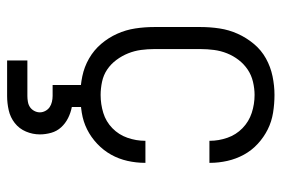

<svg xmlns="http://www.w3.org/2000/svg" viewBox="-146 -432 792 540"><g transform="rotate(90 250.0 -162.0)"><path d="M247 8Q272 8 297 4Q322 0 344 -11Q366 -22 384.5 -39.5Q403 -57 415 -78.5Q427 -100 432.5 -124.5Q438 -149 438 -174Q438 -174 438 -174.5Q438 -175 438 -175H376Q376 -175 376 -175Q376 -175 376 -174Q376 -149 367.5 -124.5Q359 -100 340.5 -82Q322 -64 297.5 -56.5Q273 -49 247 -49Q229 -49 210 -53Q191 -57 175.5 -67.5Q160 -78 148.5 -93.5Q137 -109 130 -126.5Q123 -144 120.5 -162.5Q118 -181 118 -200V-330Q118 -349 120.5 -368Q123 -387 130 -404.5Q137 -422 148.5 -437Q160 -452 175.5 -462.5Q191 -473 210 -477.5Q229 -482 247 -482Q273 -482 297.5 -474Q322 -466 340.5 -448Q359 -430 367.5 -405.5Q376 -381 376 -356Q376 -356 376 -355.5Q376 -355 376 -355H438Q438 -355 438 -355.5Q438 -356 438 -357Q438 -381 432.5 -405.5Q427 -430 415 -452Q403 -474 384.5 -491Q366 -508 344 -519Q322 -530 297 -534Q272 -538 247 -538Q221 -538 194.5 -532.5Q168 -527 144.5 -514Q121 -501 103.5 -480Q86 -459 75 -434.5Q64 -410 60 -383.5Q56 -357 56 -330V-200Q56 -173 60 -146.5Q64 -120 75 -95.5Q86 -71 103.5 -50.5Q121 -30 144.5 -16.5Q168 -3 194.5 2.5Q221 8 247 8ZM150 214H250Q270 214 290 209.5Q310 205 326 192.5Q342 180 350 161Q358 142 358 122Q358 106 353.5 90Q349 74 338 62Q327 50 312 42.5Q297 35 281 32V0H219V86H250Q258 86 266.5 88Q275 90 281.5 94.5Q288 99 292 106.5Q296 114 296 122Q296 130 292 137.5Q288 145 281.5 149.5Q275 154 266.5 155.5Q258 157 250 157H150Z"/></g></svg>

Font: Iosevka SS09 Light
Style: Regular
Weight: 300
Monospace: yes
Designer: Belleve Invis
Foundry: Belleve Invis
Version: Version 5.2.1; ttfautohint (v1.8.3)